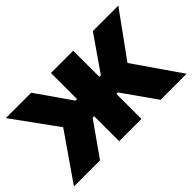

<svg xmlns="http://www.w3.org/2000/svg" viewBox="-86 -771 1026 1026"><g transform="rotate(-45 427.5 -258.0)"><path d="M2 0 185.1 -264.2 2.9 -515.6H194.8L332 -318.4H343.8V-515.6H512.2V-318.4H523.9L660.6 -515.6H853L670.9 -264.2L853.5 0H656.7L523.4 -189H512.2V0H343.8V-189H332.5L199.2 0Z"/></g></svg>

Font: Inter Display ExtraBold
Style: Regular
Weight: 800
Designer: Rasmus Andersson
Foundry: rsms
Version: Version 4.000;git-a52131595